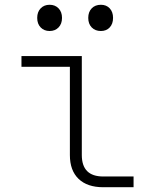

<svg xmlns="http://www.w3.org/2000/svg" viewBox="-20 -785 640 805"><path d="M413 0Q346 0 309.5 -35Q273 -70 273 -135V-505H70V-550H323V-135Q323 -45 413 -45H540V0ZM403 -655Q379 -655 364.5 -670Q350 -685 350 -710Q350 -735 364.5 -750Q379 -765 403 -765Q426 -765 440 -750Q454 -735 454 -710Q454 -685 440 -670Q426 -655 403 -655ZM188 -655Q165 -655 150.5 -670Q136 -685 136 -710Q136 -735 150.5 -750Q165 -765 188 -765Q211 -765 225.5 -750Q240 -735 240 -710Q240 -685 225.5 -670Q211 -655 188 -655Z"/></svg>

Font: JetBrains Mono NL Thin
Style: Regular
Weight: 100
Monospace: yes
Designer: Philipp Nurullin, Konstantin Bulenkov
Foundry: JetBrains
Version: Version 2.305; ttfautohint (v1.8.4.7-5d5b)